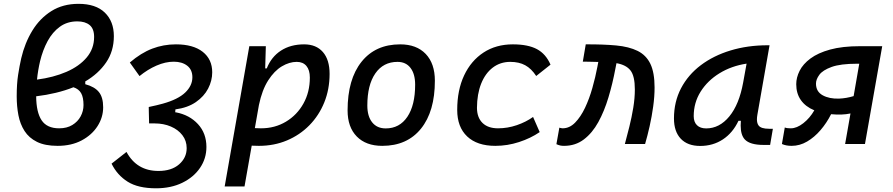

<svg xmlns="http://www.w3.org/2000/svg" viewBox="-20 -762 4728 1016"><path d="M431.2 -331.1V-316.4Q480.5 -303.2 503.2 -275.1Q525.9 -247.1 525.9 -194.3Q525.9 -141.1 496.1 -94.5Q466.3 -47.9 412.1 -19Q357.9 9.8 284.7 9.8Q218.3 9.8 175.8 -11.2Q133.3 -32.2 109.9 -68.8Q86.4 -105.5 77.4 -152.6Q68.4 -199.7 68.4 -252Q68.4 -317.9 75.7 -365.2Q83 -412.6 92.3 -453.6Q111.3 -534.7 151.1 -599.9Q190.9 -665 252 -703.4Q313 -741.7 395.5 -741.7Q486.8 -741.7 534.7 -695.3Q582.5 -648.9 582.5 -570.8Q582.5 -491.2 541.5 -431.4Q500.5 -371.6 431.2 -331.1ZM175.8 -340.8Q262.7 -352.1 331.1 -381.6Q399.4 -411.1 438.7 -457.8Q478 -504.4 478 -566.4Q478 -609.9 454.3 -629.4Q430.7 -648.9 389.2 -648.9Q335.9 -648.9 296.9 -620.6Q257.8 -592.3 231.9 -544.4Q206.1 -496.6 191.9 -437.5Q186.5 -414.6 182.4 -390.1Q178.2 -365.7 175.8 -340.8ZM368.7 -300.3Q324.7 -282.7 274.9 -270.8Q225.1 -258.8 171.4 -252.4Q171.9 -168 200.2 -125.5Q228.5 -83 293 -83Q334 -83 362.8 -100.6Q391.6 -118.2 406.7 -146.2Q421.9 -174.3 421.9 -206.1Q421.9 -246.6 409.4 -268.8Q397 -291 368.7 -300.3Z M805.7 234.4Q710.9 234.4 655.5 199.5Q600.1 164.6 570.3 104L649.4 42Q703.6 142.6 818.4 142.6Q887.7 142.6 927.7 107.7Q967.8 72.8 967.8 22Q967.8 -17.1 945.1 -46.6Q922.4 -76.2 884 -92.5Q845.7 -108.9 798.8 -108.9H769L767.6 -168.5L767.1 -195.8Q787.1 -199.7 807.6 -204.8Q828.1 -210 841.3 -213.4Q921.9 -235.8 960 -272.2Q998 -308.6 998 -353Q998 -393.1 970.7 -414.3Q943.4 -435.5 899.4 -435.5Q855.5 -435.5 808.3 -415Q761.2 -394.5 718.3 -359.4L667 -431.2Q726.1 -481.9 785.6 -504.6Q845.2 -527.3 910.6 -527.3Q1002.4 -527.3 1052.7 -487.8Q1103 -448.2 1103 -379.4Q1103 -335 1081.3 -293.2Q1059.6 -251.5 1016.4 -221.7Q973.1 -191.9 908.2 -183.1L907.2 -167.5H911.1Q982.9 -153.8 1027.6 -105.2Q1072.3 -56.6 1072.3 15.6Q1072.3 76.7 1038.6 126.2Q1004.9 175.8 944.8 205.1Q884.8 234.4 805.7 234.4Z M1273.9 224.6H1168.9L1299.3 -517.6H1386.7L1383.3 -399.9H1391.6Q1415.5 -460.9 1466.6 -494.1Q1517.6 -527.3 1589.4 -527.3Q1653.3 -527.3 1688.7 -486.6Q1724.1 -445.8 1724.1 -371.1Q1724.1 -289.6 1696 -220.2Q1668 -150.9 1617.2 -99.1Q1566.4 -47.4 1498.3 -18.8Q1430.2 9.8 1350.1 9.8Q1331.5 9.8 1312 8.8ZM1328.6 -84Q1344.2 -83 1360.8 -83Q1434.6 -83 1493.2 -118.2Q1551.8 -153.3 1585.7 -214.1Q1619.6 -274.9 1619.6 -351.6Q1619.6 -391.1 1601.6 -412.8Q1583.5 -434.6 1550.3 -434.6Q1511.2 -434.6 1471.4 -410.9Q1431.6 -387.2 1399.2 -336.7Q1366.7 -286.1 1350.1 -206.1Z M2002.9 9.8Q1916.5 9.8 1867.9 -39.8Q1819.3 -89.4 1819.3 -177.7Q1819.3 -342.8 1893.1 -435.1Q1966.8 -527.3 2097.7 -527.3Q2184.1 -527.3 2232.7 -476.6Q2281.2 -425.8 2281.2 -335Q2281.2 -172.4 2207.8 -81.3Q2134.3 9.8 2002.9 9.8ZM2021 -82.5Q2094.2 -82.5 2135.5 -143.8Q2176.8 -205.1 2176.8 -314Q2176.8 -370.6 2152.3 -402.6Q2127.9 -434.6 2083.5 -434.6Q2008.3 -434.6 1966.1 -373.5Q1923.8 -312.5 1923.8 -203.6Q1923.8 -146.5 1949.5 -114.5Q1975.1 -82.5 2021 -82.5Z M2615.2 -83Q2666 -83 2714.6 -99.6Q2763.2 -116.2 2800.8 -143.1L2835.9 -63Q2788.1 -30.3 2726.6 -10.3Q2665 9.8 2601.1 9.8Q2504.9 9.8 2452.1 -40Q2399.4 -89.8 2399.4 -180.2Q2399.4 -285.2 2436 -363Q2472.7 -440.9 2538.8 -484.1Q2605 -527.3 2693.8 -527.3Q2773.9 -527.3 2821.3 -502Q2868.7 -476.6 2893.1 -419.9L2817.4 -359.9Q2792 -398.9 2759.3 -416.7Q2726.6 -434.6 2680.2 -434.6Q2627.4 -434.6 2587.6 -404.3Q2547.9 -374 2526.1 -319.3Q2504.4 -264.6 2503.9 -190.9Q2504.4 -139.6 2533.4 -111.3Q2562.5 -83 2615.2 -83Z M3286.6 0Q3298.3 -43 3310.5 -92.3Q3322.8 -141.6 3331.1 -192.1Q3339.4 -242.7 3339.4 -288.6Q3339.4 -359.9 3316.2 -389.4Q3293 -418.9 3242.2 -427.7L3236.3 -397.9Q3221.7 -319.8 3199.7 -246.6Q3177.7 -173.3 3146 -115.7Q3114.3 -58.1 3069.6 -24.2Q3024.9 9.8 2964.8 9.8Q2954.1 9.8 2945.3 8.1Q2936.5 6.3 2924.3 1L2939.9 -86.4Q2947.3 -84.5 2949.2 -84Q2951.2 -83 2957 -83Q2993.7 -83 3023.2 -113Q3052.7 -143.1 3075.7 -191.4Q3098.6 -239.7 3114.7 -296.9Q3130.9 -354 3141.1 -408.2L3146 -434.1Q3137.2 -434.6 3127.9 -434.6Q3118.2 -434.6 3108.4 -435.1Q3098.1 -435.1 3086.9 -435.5Q3075.7 -435.5 3064 -435.5L3079.6 -527.3Q3171.9 -527.8 3240.2 -521.5Q3308.6 -515.1 3354 -492.7Q3399.4 -470.2 3421.6 -424.1Q3443.8 -377.9 3443.8 -298.8Q3443.8 -251.5 3436.5 -198.5Q3429.2 -145.5 3417.7 -94.2Q3406.2 -43 3393.6 0Z M3685.1 10.3Q3618.7 10.3 3582.5 -27.8Q3546.4 -65.9 3546.4 -135.3Q3546.4 -223.1 3583.7 -294.7Q3621.1 -366.2 3688.5 -417Q3755.9 -467.8 3846.2 -495.1Q3936.5 -522.5 4042.5 -522.5H4052.2L3987.8 -154.8Q3985.4 -141.6 3985.4 -130.4Q3985.4 -109.9 3994.1 -98.1Q4006.8 -80.6 4049.8 -80.6H4069.8L4055.2 4.9H4020.5Q3948.7 4.9 3921.4 -23.9Q3899.4 -47.4 3899.4 -97.7Q3899.4 -109.4 3900.4 -122.6H3887.7Q3857.9 -59.1 3805.4 -24.4Q3752.9 10.3 3685.1 10.3ZM3716.8 -82.5Q3787.1 -82.5 3839.4 -146Q3891.6 -209.5 3912.6 -325.7L3930.7 -425.3Q3850.6 -413.1 3787.4 -374.3Q3724.1 -335.4 3687.5 -277.1Q3650.9 -218.8 3650.9 -147.5Q3650.9 -116.2 3668.2 -99.4Q3685.5 -82.5 3716.8 -82.5Z M4431.2 -155.8Q4403.3 -155.3 4377.9 -157.7Q4354.5 -111.3 4322 -73.5Q4289.6 -35.6 4250.7 -12.9Q4211.9 9.8 4168.9 9.8Q4139.2 9.8 4117.7 0L4132.8 -87.4Q4140.1 -84.5 4148.9 -83.7Q4157.7 -83 4165 -83Q4196.3 -83 4231 -110.1Q4265.6 -137.2 4289.1 -178.2Q4242.7 -197.3 4218 -232.2Q4193.4 -267.1 4193.4 -316.4Q4193.4 -351.6 4211.2 -387.2Q4229 -422.9 4268.6 -452.4Q4308.1 -481.9 4372.8 -499.8Q4437.5 -517.6 4531.2 -517.6H4648.4L4557.1 0H4452.1L4480.5 -161.6Q4457.5 -156.7 4431.2 -155.8ZM4497.1 -253.4 4526.9 -424.8H4515.1Q4427.7 -424.8 4380.6 -407.7Q4333.5 -390.6 4315.7 -366.2Q4297.9 -341.8 4297.9 -319.8Q4297.9 -277.3 4333.3 -257.8Q4368.7 -238.3 4420.4 -240.2Q4458.5 -241.7 4497.1 -253.4Z"/></svg>

Font: CaskaydiaCove NFP
Style: Italic
Weight: 400
Italic angle: -10°
Designer: Aaron Bell
Foundry: Saja Typeworks
Version: Version 2111.001; VTT 6.35;Nerd Fonts 3.1.1